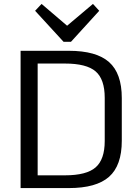

<svg xmlns="http://www.w3.org/2000/svg" viewBox="-20 -959 711 979"><path d="M85 -700H331Q471 -700 536 -642.5Q601 -585 601 -459V-241Q601 -115 536 -57.5Q471 0 331 0H85ZM153 -65H311Q421 -65 467.5 -105.5Q514 -146 514 -240V-460Q514 -555 467.5 -595Q421 -635 311 -635H153L172 -685V-14ZM486 -904 342 -746H304L159 -904L192 -939L343 -810H301L454 -939Z"/></svg>

Font: Pathway Extreme
Style: Regular
Weight: 400
Designer: Eduardo Rodriguez Tunni
Foundry: Eduardo Rodriguez Tunni
Version: Version 1.001;gftools[0.9.26]